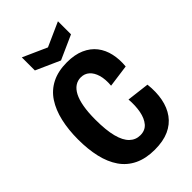

<svg xmlns="http://www.w3.org/2000/svg" viewBox="-260 -957 1060 1060"><g transform="rotate(-45 269.5 -427.0)"><path d="M290 13Q221 13 171 -11Q121 -35 90 -80Q59 -125 44.5 -187.5Q30 -250 30 -327Q30 -402 44.5 -465.5Q59 -529 89.5 -575.5Q120 -622 169.5 -647Q219 -672 288 -672Q348 -672 391 -653Q434 -634 460 -600.5Q486 -567 496 -522Q506 -477 501 -426L369 -408Q373 -456 363 -489.5Q353 -523 332.5 -541Q312 -559 283 -559Q258 -559 238 -545.5Q218 -532 204 -505Q190 -478 182.5 -436Q175 -394 175 -337Q175 -254 188.5 -202Q202 -150 228 -125Q254 -100 290 -100Q328 -100 349.5 -125.5Q371 -151 379 -193Q387 -235 383 -286L515 -270Q522 -208 512 -156Q502 -104 474.5 -66Q447 -28 401.5 -7.5Q356 13 290 13ZM131 -867 272 -804 413 -867V-765L272 -702L131 -765Z"/></g></svg>

Font: Bricolage Grotesque 72pt SemiCondensed
Style: Bold
Weight: 700
Width: 4
Designer: Mathieu Triay
Foundry: Atelier Triay
Version: Version 1.001;gftools[0.9.33.dev8+g029e19f]